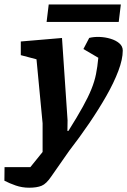

<svg xmlns="http://www.w3.org/2000/svg" viewBox="-98 -686 581 878"><path d="M35.4 172.4Q2.9 172.4 -26.1 162.3Q-55.1 152.2 -77.9 140.3L-77.2 78.3H40.8L96.8 9V-122.2L68.9 -414.8L-2.9 -433.8V-496.3L185.5 -512.3L211 -135.6L210.3 -87.2H214.7Q255.7 -152.3 280.8 -197.9Q306 -243.4 320.1 -278.6Q334.3 -313.7 341 -347Q347.7 -380.2 351.6 -421.8L283.4 -461.8L310 -512.6Q330.7 -517.9 356.8 -517.1Q382.9 -516.2 407.2 -508.9Q431.6 -501.7 447.5 -488.1Q463.4 -474.6 463.4 -454.7Q463.4 -415.2 443.2 -361.7Q423 -308.2 388.3 -247.3Q353.6 -186.4 309.9 -122.2Q266.2 -58 218.3 3.8L137 120.2Q114 154.7 92.2 163.5Q70.4 172.4 35.4 172.4ZM115.1 -585.8 124.8 -665.7H454.6L444.9 -585.8Z"/></svg>

Font: Faustina Light
Style: Italic
Weight: 300
Italic angle: -8°
Designer: Alfonso Garcia
Foundry: http://www.omnibus-type.com
Version: Version 1.200